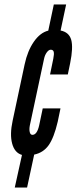

<svg xmlns="http://www.w3.org/2000/svg" viewBox="-20 -785 345 865"><path d="M46.5 60H102L134 -88.5Q175 -97 199 -130.5Q223 -164 240 -236.5L252.5 -296.5H172.5L156.5 -220.5Q147 -177.5 126 -177.5Q117 -177.5 114 -189.8Q111 -202 114.5 -220.5L178.5 -520Q182 -537 190.8 -549Q199.5 -561 208.5 -561Q219.5 -561 222 -551.5Q224.5 -542 220 -520L205.5 -449.5H285.5L296 -500Q310.5 -571.5 300.8 -605.8Q291 -640 253 -647.5L278 -765H222.5L197.5 -647Q161 -638 132.5 -597Q104 -556 91 -495L37 -241.5Q23.5 -179.5 34.8 -138Q46 -96.5 79 -87Z"/></svg>

Font: League Gothic SemiCondensed Italic
Style: Regular
Weight: 400
Width: 4
Designer: The League of Moveable Type
Version: Version 1.600; ttfautohint (v1.8.3)